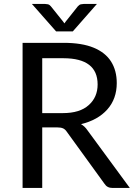

<svg xmlns="http://www.w3.org/2000/svg" viewBox="-20 -928 666 948"><path d="M621 0H535Q509 0 496 -20.5L310.5 -276.5Q302.5 -289 291.8 -294Q281 -299 262 -299H188.5V0H91.5V-716.5H294Q384.5 -716.5 442.5 -692.5Q500.5 -668.5 528.5 -624Q556.5 -579.5 556.5 -518Q556.5 -440 509.8 -387.5Q463 -335 380 -315Q398.5 -304.5 412 -284.5ZM290 -369.5Q374.5 -369.5 418 -409Q462 -448 462 -511Q462 -640 294 -640.5H188.5V-369.5ZM339.5 -773H257L137.5 -908.5H202.5Q208.5 -908.5 216.5 -906.8Q224.5 -905 231 -897L292 -821Q295 -816 298 -812.5Q301 -816 304 -821L364.5 -897Q371.5 -905 379.5 -906.8Q387.5 -908.5 393.5 -908.5H458.5Z"/></svg>

Font: Verano Sans
Style: Regular
Weight: 400
Designer: Lukasz Dziedzic with Adam Twardoch and Botio Nikoltchev
Foundry: tyPoland Lukasz Dziedzic
Version: Version 3.001;December 28, 2019;FontCreator 12.0.0.2547 64-b